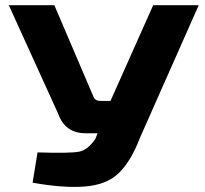

<svg xmlns="http://www.w3.org/2000/svg" viewBox="-20 -710 794 742"><path d="M748 -690 522 -180Q486 -86 438.5 -40.5Q391 5 305 11Q223 17 106 -4L125 -121Q253 -117 286.5 -124Q320 -131 349 -174L357 -195H311Q232 -195 205 -270L14 -690H190L343 -332Q350 -320 369 -320H407L572 -690Z"/></svg>

Font: Exo 2 Expanded
Style: Bold
Weight: 700
Width: 7
Designer: Natanael Gama
Version: Version 1.001;PS 001.001;hotconv 1.0.70;makeotf.lib2.5.58329